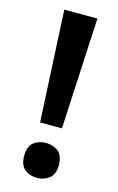

<svg xmlns="http://www.w3.org/2000/svg" viewBox="-114 -762 505 823"><g transform="rotate(15 138.5 -350.5)"><path d="M187 -220H90L65 -714H212ZM61 -64Q61 -107 83.5 -124.5Q106 -142 138 -142Q169 -142 192 -124.5Q215 -107 215 -64Q215 -23 192 -5Q169 13 138 13Q106 13 83.5 -5Q61 -23 61 -64Z"/></g></svg>

Font: Noto Sans Canadian Aboriginal SemiBold
Style: Regular
Weight: 600
Designer: Monotype Design Team, Typotheque's Kevin King
Foundry: Monotype Imaging Inc.
Version: Version 2.004; ttfautohint (v1.8.4.7-5d5b)